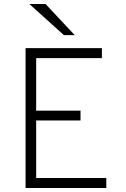

<svg xmlns="http://www.w3.org/2000/svg" viewBox="-20 -941 629 961"><path d="M108 -700H490V-650H161V-387H383V-338H161V-50H512V0H108ZM127 -921H208L354 -765H300Z"/></svg>

Font: Overpass ExtraLight
Style: Regular
Weight: 200
Designer: Delve Withrington, Thomas Jockin
Foundry: Delve Fonts
Version: Version 3.000;DELV;Overpass